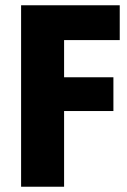

<svg xmlns="http://www.w3.org/2000/svg" viewBox="-20 -708 483 728"><path d="M60 0H223V-287H410V-415H223V-556H434V-688H60Z"/></svg>

Font: Secuela Black
Style: Regular
Weight: 900
Designer: Fernando Haro
Foundry: deFharo
Version: Version 1.704